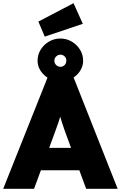

<svg xmlns="http://www.w3.org/2000/svg" viewBox="-32 -1181 756 1201"><path d="M-12 0 267 -700H427L704 0H507L387 -325Q377 -352 369 -375Q361 -398 354 -420Q347 -442 340.5 -465Q334 -488 329 -515L361 -516Q355 -487 348.5 -464Q342 -441 335 -420Q328 -399 319.5 -376Q311 -353 301 -325L181 0ZM124 -116 183 -256H507L562 -116ZM203 -801Q203 -839 222.5 -870.5Q242 -902 274.5 -921Q307 -940 346 -940Q384 -940 416.5 -921Q449 -902 468.5 -870.5Q488 -839 488 -801Q488 -766 468.5 -736.5Q449 -707 416.5 -689Q384 -671 346 -671Q308 -671 275.5 -689Q243 -707 223 -736.5Q203 -766 203 -801ZM383 -801Q383 -818 372 -828.5Q361 -839 346 -839Q331 -839 319.5 -828Q308 -817 308 -801Q308 -785 319.5 -774Q331 -763 346 -763Q361 -763 372 -774Q383 -785 383 -801ZM248 -952 208 -1046 428 -1161 486 -1032Z"/></svg>

Font: Mach ExtraBold
Style: Regular
Weight: 800
Version: Version 1.002